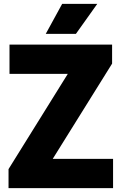

<svg xmlns="http://www.w3.org/2000/svg" viewBox="-20 -970 627 990"><path d="M24 0V-98L329.5 -589H29V-740H558V-642L252 -151H563V0ZM216 -795.5 300.5 -950H481.5L371.5 -795.5Z"/></svg>

Font: Encode Sans Semi Condensed ExtraBold
Style: Regular
Weight: 800
Width: 4
Designer: Multiple Designers
Foundry: Impallari Type
Version: Version 3.000; ttfautohint (v1.8.3) -l 8 -r 50 -G 200 -x 14 